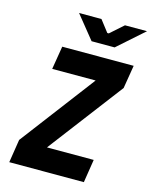

<svg xmlns="http://www.w3.org/2000/svg" viewBox="-136 -1032 882 1119"><g transform="rotate(15 304.5 -472.5)"><path d="M481 0H31L53 -140L394 -590H132L155 -730H586L563 -590L221 -140H503ZM451 -805H312L199 -945H334L388 -875H397L476 -945H609Z"/></g></svg>

Font: JetBrains Mono Extra Bold
Style: Italic
Weight: 800
Italic angle: -9°
Monospace: yes
Designer: Philipp Nurullin, Konstantin Bulenkov
Foundry: JetBrains
Version: 2.002